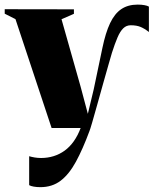

<svg xmlns="http://www.w3.org/2000/svg" viewBox="-35 -542 650 813"><path d="M136 250.5Q120.5 250.5 107.8 248.2Q95 246 88.5 242V119.5Q98.5 122.5 111.8 124.8Q125 127 139 127Q167 127 192 119.2Q217 111.5 238.8 95.8Q260.5 80 277.5 56Q294.5 32 306.5 0H183.5L30.5 -461L-15 -484V-503L278 -502.5V-483.5L225.5 -460.5L306.5 -174.5L337 -60L362 -164.5L398.5 -338.5Q412 -403.5 431.2 -444Q450.5 -484.5 478.8 -503.5Q507 -522.5 548 -522.5Q564 -522.5 576.5 -520.2Q589 -518 595.5 -514V-406.5Q577 -421 560.2 -428Q543.5 -435 518.5 -435Q500 -435 486.8 -422Q473.5 -409 462.5 -383.2Q451.5 -357.5 439 -318.5Q435 -305 424.8 -269.5Q414.5 -234 401.8 -188.5Q389 -143 376.8 -99Q364.5 -55 355.5 -24Q346.5 7 344 12.5Q315.5 89.5 286.5 142.8Q257.5 196 221.8 223.2Q186 250.5 136 250.5Z"/></svg>

Font: Merriweather 144pt Black
Style: Regular
Weight: 900
Version: Version 2.100